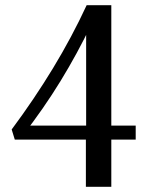

<svg xmlns="http://www.w3.org/2000/svg" viewBox="-20 -720 567 740"><path d="M311 0V-182H37L25 -221Q112 -338 184.5 -457.5Q257 -577 314 -700H409V-236H503V-182H409V0ZM67 -197 51 -236H312V-643L331 -624Q279 -515 213.5 -408Q148 -301 67 -197Z"/></svg>

Font: Sutasoma
Style: Regular
Weight: 400
Designer: Izhar Fathurrohim, Akbar Rohmanto, Arusyal Khofiqoini
Foundry: Kiwari Kolektiv
Version: Version 1.102